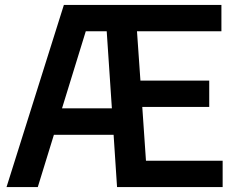

<svg xmlns="http://www.w3.org/2000/svg" viewBox="-20 -760 954 780"><path d="M6.5 0 239.5 -740H879.5V-633H536.5L550.5 -432.5H830V-325.5H558L573 -107H884.5V0H455.5L441.5 -212.5H199L133.5 0ZM328.5 -633 232 -320H434.5L413.5 -633Z"/></svg>

Font: Encode Sans SemiCondensed SemiCondensed SemiBold
Style: Regular
Weight: 600
Width: 4
Designer: Multiple Designers
Foundry: Impallari Type
Version: Version 3.000; ttfautohint (v1.8.3) -l 8 -r 50 -G 200 -x 14 